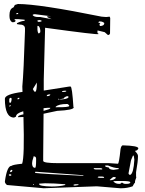

<svg xmlns="http://www.w3.org/2000/svg" viewBox="-20 -954 740 979"><path d="M339.8 -512.7Q347.7 -512.7 354.5 -407.2H356.4Q356.4 -392.6 271.5 -388.7Q233.4 -379.9 202.1 -374L200.2 -156.2V-133.8Q200.2 -122.1 277.3 -122.1H537.1L581.1 -119.1Q586.9 -119.1 594.7 -194.3Q598.6 -212.9 606.4 -212.9Q685.5 -210.9 685.5 -197.3Q680.7 -185.5 669.9 -185.5V-181.6Q683.6 -168.9 683.6 -158.2Q683.6 -130.9 673.8 -76.2V-55.7L674.8 -48.8Q668 -34.2 668 -21.5Q665 -21.5 656.2 -3.9Q627.9 5.9 598.6 5.9H592.8L475.6 -3.9H469.7L203.1 5.9L15.6 -10.7Q4.9 -19.5 4.9 -28.3Q15.6 -108.4 39.1 -108.4Q44.9 -114.3 92.8 -119.1Q105.5 -153.3 99.6 -357.4Q83 -356.4 72.3 -356.4V-359.4Q72.3 -365.2 99.6 -371.1Q98.6 -378.9 98.6 -386.7Q61.5 -376 61.5 -359.4L51.8 -354.5Q4.9 -354.5 4.9 -450.2Q4.9 -473.6 94.7 -485.4Q94.7 -498 93.8 -512.7Q100.6 -584 107.4 -794.9V-808.6Q107.4 -829.1 78.1 -829.1L66.4 -831.1V-835.9Q89.8 -847.7 105.5 -847.7V-853.5L73.2 -856.4H54.7V-851.6Q59.6 -851.6 59.6 -847.7Q56.6 -840.8 47.9 -840.8H42Q28.3 -848.6 28.3 -872.1V-877Q28.3 -907.2 45.9 -915Q49.8 -915 55.7 -928.7L71.3 -933.6Q179.7 -933.6 498 -869.1L521.5 -867.2L539.1 -869.1L542 -862.3L541 -783.2Q538.1 -775.4 530.3 -775.4L513.7 -790L477.5 -798.8Q474.6 -782.2 482.4 -782.2V-780.3Q479.5 -775.4 210 -812.5L203.1 -547.9V-492.2L333 -512.7ZM179.7 -17.6V-14.6Q179.7 -4.9 243.2 -2.9Q285.2 -2.9 312.5 -10.7V-14.6Q254.9 -19.5 210 -19.5H209ZM658.2 -161.1Q646.5 -135.7 646.5 -128.9L635.7 -72.3V-67.4L640.6 -62.5H644.5Q661.1 -70.3 665 -139.6Q663.1 -161.1 660.2 -161.1ZM159.2 -78.1V-72.3Q194.3 -67.4 403.3 -57.6L405.3 -58.6V-60.5L166 -78.1ZM558.6 -30.3V-28.3Q569.3 -16.6 585.9 -16.6H589.8Q595.7 -16.6 601.6 -23.4Q610.4 -16.6 617.2 -16.6H628.9Q641.6 -16.6 644.5 -23.4V-24.4Q644.5 -31.2 601.6 -31.2H579.1ZM150.4 -156.2V-151.4Q143.6 -132.8 143.6 -122.1Q143.6 -102.5 154.3 -98.6H159.2Q164.1 -98.6 164.1 -137.7V-144.5Q164.1 -153.3 157.2 -156.2ZM146.5 -877Q153.3 -867.2 175.8 -867.2H185.5L243.2 -856.4Q198.2 -874 240.2 -871.1L157.2 -881.8Q146.5 -880.9 146.5 -877ZM263.7 -407.2H264.6Q333 -406.2 333 -414.1V-416Q331.1 -419.9 324.2 -423.8H322.3Q278.3 -423.8 263.7 -409.2ZM516.6 -110.4V-106.4Q516.6 -102.5 535.2 -99.6Q535.2 -89.8 558.6 -87.9L585 -91.8V-96.7Q561.5 -96.7 530.3 -110.4ZM147.5 -500Q153.3 -487.3 157.2 -486.3H160.2Q168 -489.3 168 -533.2ZM482.4 -841.8V-837.9L491.2 -836.9V-835L487.3 -831.1L489.3 -821.3Q511.7 -821.3 511.7 -836.9Q502 -844.7 491.2 -844.7H486.3ZM171.9 -822.3 170.9 -820.3V-801.8Q172.9 -783.2 178.7 -783.2L185.5 -790V-799.8Q182.6 -822.3 171.9 -822.3ZM236.3 -402.3V-404.3H222.7Q211.9 -403.3 202.1 -402.3V-388.7Q236.3 -397.5 236.3 -402.3ZM329.1 -458V-461.9L322.3 -463.9Q305.7 -458 305.7 -452.1L283.2 -447.3L284.2 -446.3Q325.2 -448.2 329.1 -458ZM540 -37.1V-35.2H543.9Q559.6 -35.2 571.3 -46.9Q569.3 -51.8 560.5 -51.8Q554.7 -51.8 540 -37.1ZM458 -96.7V-94.7Q459 -89.8 471.7 -89.8H501V-94.7L492.2 -96.7ZM27.3 -450.2V-432.6L31.2 -429.7H32.2Q37.1 -429.7 39.1 -446.3V-452.1L36.1 -455.1H32.2ZM478.5 -50.8V-48.8L490.2 -46.9H510.7V-48.8Q509.8 -53.7 501 -53.7H482.4ZM170.9 -849.6V-846.7L173.8 -842.8H182.6L191.4 -844.7V-849.6L182.6 -851.6H178.7ZM355.5 -12.7V-7.8H364.3L379.9 -10.7V-14.6H364.3ZM218.8 -466.8V-463.9H220.7Q233.4 -463.9 236.3 -470.7V-472.7H229.5Q218.8 -470.7 218.8 -466.8ZM296.9 -489.3V-485.4H308.6L317.4 -487.3V-491.2H305.7ZM31.2 -76.2Q43 -76.2 43 -85.9L41 -87.9H39.1Q31.2 -85.9 31.2 -76.2ZM25.4 -64.5V-60.5L29.3 -57.6H34.2L38.1 -60.5V-62.5L34.2 -65.4ZM68.4 -450.2V-448.2H75.2L79.1 -452.1V-455.1H73.2ZM62.5 -883.8V-881.8H69.3L73.2 -885.7V-887.7H66.4ZM27.3 -414.1V-411.1H31.2L34.2 -414.1V-418H31.2ZM281.2 -446.3 282.2 -447.3 280.3 -450.2H277.3V-446.3ZM148.4 -14.6V-10.7H152.3V-14.6Z"/></svg>

Font: Love Ya Like A Sister
Style: Regular
Weight: 400
Designer: Kimberly Geswein
Foundry: Kimberly Geswein
Version: Version 1.002 2007